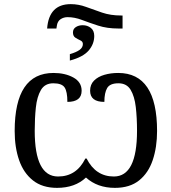

<svg xmlns="http://www.w3.org/2000/svg" viewBox="-20 -899 829 929"><path d="M208 -761Q217 -879 322 -879Q360 -879 396.5 -865.5Q433 -852 474 -838Q515 -824 566 -824H573V-761H553Q498 -761 455 -775Q412 -789 376.5 -802.5Q341 -816 307 -816Q288 -816 273 -806Q258 -796 255 -774L253 -761ZM318 -637Q349 -646 365 -657.5Q381 -669 381 -686Q381 -698 369 -703.5Q357 -709 345 -716.5Q333 -724 333 -742Q333 -759 347 -768Q361 -777 380 -777Q403 -777 419.5 -764Q436 -751 436 -725Q436 -686 409 -654.5Q382 -623 318 -606ZM256 10Q185 10 139.5 -26Q94 -62 72.5 -124Q51 -186 51 -265Q51 -546 239 -546Q295 -546 335 -524Q375 -502 375 -460Q375 -406 306 -406Q306 -456 292.5 -476Q279 -496 238 -496Q197 -496 178 -463.5Q159 -431 153.5 -379Q148 -327 148 -266Q148 -45 261 -45Q350 -45 393 -132H399Q443 -45 531 -45Q643 -45 643 -266Q643 -329 637 -381Q631 -433 612 -464.5Q593 -496 553 -496Q512 -496 498.5 -473Q485 -450 485 -406Q416 -406 416 -460Q416 -490 435 -509Q454 -528 485 -537Q516 -546 552 -546Q740 -546 740 -265Q740 -187 719 -124.5Q698 -62 653 -26Q608 10 536 10Q451 10 396 -40Q343 10 256 10Z"/></svg>

Font: NotoSerif-Regular
Style: Regular
Weight: 400
Designer: Monotype Design Team
Foundry: Monotype Imaging Inc.
Version: Version 2.007; ttfautohint (v1.8) -l 8 -r 50 -G 200 -x 14 -D